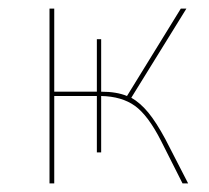

<svg xmlns="http://www.w3.org/2000/svg" viewBox="-20 -426 486 446"><path d="M417 0H404L354 -99Q324 -158 293.5 -180Q263 -202 215 -203V-72H205V-203H106V0H95V-406H106V-213H205V-335H215V-213Q251 -213 275 -203L400 -406H413L285 -199Q306 -187 324.5 -164.5Q343 -142 364 -103Z"/></svg>

Font: Ysabeau Infant Hairline
Style: Regular
Weight: 100
Designer: Christian Thalmann (Catharsis Fonts)
Version: Version 0.003